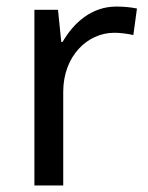

<svg xmlns="http://www.w3.org/2000/svg" viewBox="-20 -566 453 586"><path d="M85 0H173V-286C173 -394 246 -466 329 -466C347 -466 370 -463 387 -459L398 -540C380 -544 355 -546 335 -546C260 -546 205 -497 171 -438H167L157 -536H85Z"/></svg>

Font: Noto Sans Math
Style: Regular
Weight: 400
Designer: Monotype Design Team, Delve Withrington, Jeff Kellem
Foundry: Monotype Imaging Inc., Delve Fonts LLC
Version: Version 3.000